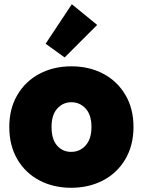

<svg xmlns="http://www.w3.org/2000/svg" viewBox="-20 -882 676 909"><path d="M317 7Q233 7 166.5 -28Q100 -63 62 -128Q24 -193 24 -281Q24 -368 62.5 -433Q101 -498 167.5 -533Q234 -568 318 -568Q402 -568 468.5 -533Q535 -498 573.5 -433Q612 -368 612 -281Q612 -194 573.5 -128.5Q535 -63 468 -28Q401 7 317 7ZM317 -163Q358 -163 385.5 -193.5Q413 -224 413 -281Q413 -338 385.5 -368Q358 -398 318 -398Q278 -398 251 -368Q224 -338 224 -281Q224 -223 250 -193Q276 -163 317 -163ZM286 -610 196 -675 320 -862 440 -764Z"/></svg>

Font: Fz Poppins ExtBd
Style: Regular
Weight: 800
Designer: Ninad Kale (Devanagari), Jonny Pinhorn (Latin)
Foundry: Indian Type Foundry
Version: Vit hóa bi Vntype.Com & FontZin.Com